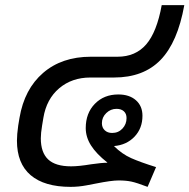

<svg xmlns="http://www.w3.org/2000/svg" viewBox="-20 -720 738 748"><path d="M144 -231Q139 -201 139 -181Q139 -126 167.5 -99Q196 -72 257 -72Q287 -72 335 -80Q377 -86 398 -86V-87Q355 -121 334.5 -153.5Q314 -186 314 -221Q314 -279 349.5 -315.5Q385 -352 441 -352Q484 -352 509.5 -329.5Q535 -307 535 -269Q535 -220 504 -187.5Q473 -155 424 -151Q455 -120 491 -104Q527 -88 588 -69L555 8Q513 -8 492 -12.5Q471 -17 442 -17Q414 -17 354 -5Q349 -4 317.5 2Q286 8 255 8Q153 8 99.5 -37.5Q46 -83 46 -172Q46 -196 51 -231L56 -261Q75 -373 148 -436Q221 -499 334 -499H438Q508 -499 549.5 -547Q591 -595 610 -700H698Q672 -555 605.5 -486.5Q539 -418 424 -418H332Q260 -418 210.5 -376Q161 -334 149 -261ZM377 -240Q377 -223 388 -212.5Q399 -202 417 -202Q441 -202 457 -219Q473 -236 473 -260Q473 -277 462.5 -286.5Q452 -296 434 -296Q411 -296 394 -279.5Q377 -263 377 -240Z"/></svg>

Font: Bai Jamjuree Medium
Style: Italic
Weight: 500
Italic angle: -10°
Version: Version 1.000; ttfautohint (v1.6)